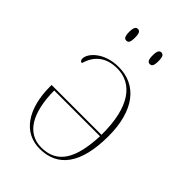

<svg xmlns="http://www.w3.org/2000/svg" viewBox="-221 -830 931 931"><g transform="rotate(45 244.5 -364.0)"><path d="M319 -658C332 -658 339 -666 339 -698C339 -729 332 -738 319 -738C307 -738 299 -729 299 -698C299 -666 307 -658 319 -658ZM158 -658C171 -658 178 -666 178 -698C178 -729 171 -738 158 -738C146 -738 138 -729 138 -698C138 -666 146 -658 158 -658ZM232 10C356 10 425 -81 425 -270C425 -445 347 -542 223 -542C122 -542 69 -481 69 -447C69 -438 72 -429 83 -429C101 -493 146 -532 222 -532C326 -532 398 -444 396 -250H54V-241C54 -84 122 10 232 10ZM233 0C135 0 83 -88 82 -240H396C389 -85 345 0 233 0Z"/></g></svg>

Font: Noto Serif Display Thin
Style: Regular
Weight: 100
Designer: Monotype Design Team
Foundry: Monotype Imaging Inc.
Version: Version 2.009